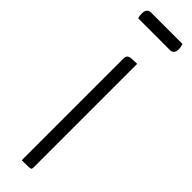

<svg xmlns="http://www.w3.org/2000/svg" viewBox="-235 -647 641 641"><g transform="rotate(45 85.0 -327.0)"><path d="M62 0V-477Q62 -489 66 -493.5Q70 -498 80 -499Q90 -500 107 -500V-12Q107 -6 105.5 -3.5Q104 -1 94.5 -0.5Q85 0 62 0ZM2 -610Q0 -616 -0.5 -621Q-1 -626 -1 -631Q-1 -642 4 -648Q9 -654 18 -654H167Q169 -648 170 -643Q171 -638 171 -633Q171 -622 166 -616Q161 -610 152 -610Z"/></g></svg>

Font: Yanone Kaffeesatz ExtraLight Light
Style: Regular
Weight: 300
Version: Version 2.003